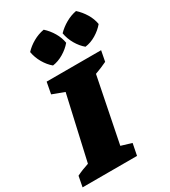

<svg xmlns="http://www.w3.org/2000/svg" viewBox="-267 -1048 1023 1157"><g transform="rotate(-30 245.0 -470.0)"><path d="M-43 0 -29 -73Q-9 -83 12.5 -91.5Q34 -100 56 -107L156 -549L73 -580L88 -660H467L453 -587Q414 -568 369 -552L279 -103L352 -81L336 0ZM229 -940Q259 -913 280 -877.5Q301 -842 307 -804Q282 -774 245 -752Q208 -730 170 -725Q141 -749 119.5 -786Q98 -823 91 -864Q117 -892 153 -912.5Q189 -933 229 -940ZM454 -940Q484 -913 505.5 -877.5Q527 -842 533 -804Q508 -774 471.5 -752Q435 -730 396 -725Q367 -749 345.5 -786Q324 -823 317 -864Q344 -892 380 -912.5Q416 -933 454 -940Z"/></g></svg>

Font: Piazzolla SC Black
Style: Italic
Weight: 900
Italic angle: -11.3°
Designer: Juan Pablo del Peral
Foundry: Huerta Tipografica
Version: Version 1.330